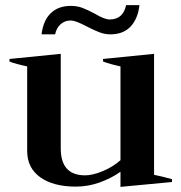

<svg xmlns="http://www.w3.org/2000/svg" viewBox="-20 -718 708 749"><path d="M195 -584H142Q149 -639 178.5 -667Q208 -695 256 -695Q281 -695 301 -687.5Q321 -680 351 -664Q388 -642 408 -642Q460 -642 472 -698H524Q518 -645 489.5 -614.5Q461 -584 410 -584Q389 -584 368 -592Q347 -600 318 -615Q295 -627 280.5 -632.5Q266 -638 255 -638Q233 -638 216.5 -623.5Q200 -609 195 -584ZM651 -19V-8L450 11V-48Q415 -23 369.5 -6.5Q324 10 276 10Q188 10 137 -26.5Q86 -63 86 -129V-459Q42 -468 17 -478V-488L217 -508V-139Q217 -34 312 -34Q341 -34 380 -50Q419 -66 450 -93V-459Q408 -468 382 -478V-488L581 -508V-36Q608 -31 651 -19Z"/></svg>

Font: Trirong SemiBold
Style: Regular
Weight: 600
Designer: Katatrad Team
Foundry: CadsonDemak
Version: Version 1.001